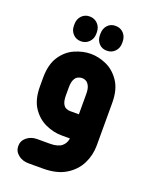

<svg xmlns="http://www.w3.org/2000/svg" viewBox="-139 -643 709 895"><g transform="rotate(20 215.0 -195.5)"><path d="M149 -443Q125 -443 109.5 -459.5Q94 -476 94 -500V-508Q94 -533 109.5 -549.5Q125 -566 149 -566Q173 -566 189 -549.5Q205 -533 205 -508V-500Q205 -476 189 -459.5Q173 -443 149 -443ZM277 -443Q253 -443 238 -459.5Q223 -476 223 -500V-508Q223 -533 238 -549.5Q253 -566 277 -566Q302 -566 317.5 -549.5Q333 -533 333 -508V-500Q333 -476 317.5 -459.5Q302 -443 277 -443ZM256 0H214Q175 0 135 -18Q95 -36 68.5 -75.5Q42 -115 42 -181V-223Q42 -289 68.5 -329Q95 -369 135 -386.5Q175 -404 214 -404Q253 -404 292 -386.5Q331 -369 358 -329Q385 -289 385 -223V-12Q385 36 364 78.5Q343 121 299 148Q255 175 186 175H114Q84 175 63 158Q42 141 42 115Q42 89 63 72Q84 55 114 55H176Q197 55 211.5 51Q226 47 234.5 40Q243 33 248 24.5Q253 16 255 7ZM257 -120V-221Q257 -246 250 -260Q243 -274 233.5 -279Q224 -284 214 -284Q204 -284 193.5 -279Q183 -274 176.5 -260Q170 -246 170 -221V-183Q170 -157 176.5 -143Q183 -129 193.5 -124.5Q204 -120 214 -120Z"/></g></svg>

Font: Beiruti ExtraBold
Style: Regular
Weight: 800
Designer: Arlette Boutros
Foundry: Boutros
Version: Version 1.41